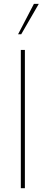

<svg xmlns="http://www.w3.org/2000/svg" viewBox="-20 -997 242 1017"><path d="M92.3 -815.4 185.5 -976.6H159.7L75.7 -815.4ZM111.8 -732.4H90.3V0H111.8Z"/></svg>

Font: Kumbh Sans Thin
Style: Regular
Weight: 250
Version: Version 1.004